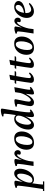

<svg xmlns="http://www.w3.org/2000/svg" viewBox="1588 -2390 1009 4290"><g transform="rotate(-90 2092.0 -245.5)"><path d="M2 212Q13 211 16 192Q33 92 60.5 -106.5Q88 -305 88 -340Q88 -372 59 -372Q51 -372 43 -370L39 -402Q72 -414 100 -421Q128 -428 156 -428Q201 -428 199 -397Q193 -365 171 -242Q210 -332 257.5 -382Q305 -432 365 -432Q411 -432 438.5 -397.5Q466 -363 466 -305Q466 -230 434 -157Q402 -84 347 -37Q292 10 226 10Q198 10 175.5 -0.5Q153 -11 141 -30Q115 151 113 200Q113 212 122 212L185 210L181 239H-33L-29 210ZM342 -182Q356 -233 357 -282Q357 -323 347.5 -345Q338 -367 313 -367Q268 -367 211.5 -264Q155 -161 155 -80Q155 -55 168.5 -40Q182 -25 208 -25Q259 -25 291.5 -68.5Q324 -112 342 -182Z M575 -340Q575 -372 546 -372Q538 -372 530 -370L525 -402Q558 -414 586 -421Q614 -428 643 -428Q685 -428 685 -401Q683 -377 661 -259Q690 -333 728 -381Q766 -429 811 -429Q844 -429 863 -406.5Q882 -384 882 -354Q882 -327 866 -306Q850 -285 820 -285Q803 -285 792 -292.5Q781 -300 781 -316Q781 -325 785.5 -336Q790 -347 790 -352Q790 -358 786 -362.5Q782 -367 776 -367Q754 -367 726.5 -327Q699 -287 675 -225.5Q651 -164 639 -104L626 0H528Q575 -290 575 -340Z M891 -157Q891 -229 921.5 -292Q952 -355 1009.5 -393.5Q1067 -432 1144 -432Q1223 -432 1261 -386.5Q1299 -341 1299 -265Q1299 -193 1268.5 -130Q1238 -67 1181 -28.5Q1124 10 1046 10Q967 10 929 -36Q891 -82 891 -157ZM1174 -152Q1193 -215 1192 -281Q1191 -395 1127 -396Q1058 -397 1020 -282Q998 -214 998 -141Q998 -27 1064 -27Q1136 -26 1174 -152Z M1342 -117Q1342 -192 1373.5 -265.5Q1405 -339 1460 -385.5Q1515 -432 1580 -432Q1609 -432 1632 -421Q1655 -410 1666 -392Q1677 -455 1687 -543.5Q1697 -632 1697 -648Q1697 -672 1663 -672Q1648 -672 1639 -670L1633 -698Q1702 -730 1769 -730Q1791 -730 1800.5 -725Q1810 -720 1810 -705Q1810 -692 1799 -629L1793 -595Q1764 -421 1745 -291Q1726 -161 1726 -98Q1726 -71 1743 -71Q1760 -71 1778 -83L1790 -60Q1754 -25 1718.5 -7.5Q1683 10 1658 10Q1638 10 1629 -3Q1620 -16 1620 -38Q1620 -98 1634 -181Q1593 -82 1542.5 -36Q1492 10 1442 10Q1397 10 1369.5 -25Q1342 -60 1342 -117ZM1654 -336Q1654 -370 1634 -384.5Q1614 -399 1589 -399Q1546 -399 1513.5 -355.5Q1481 -312 1464 -245Q1450 -189 1450 -140Q1450 -100 1462 -77.5Q1474 -55 1492 -55Q1518 -55 1556.5 -105Q1595 -155 1624.5 -222Q1654 -289 1654 -336Z M1865 -70Q1865 -107 1895 -240Q1915 -327 1915 -345Q1915 -372 1878 -372Q1866 -372 1858 -370L1853 -402Q1900 -416 1927 -422Q1954 -428 1984 -428Q2020 -428 2020 -406Q2020 -394 1999 -298Q1982 -220 1974 -174Q1966 -128 1966 -109Q1966 -88 1973 -75Q1980 -62 1997 -62Q2023 -62 2056 -99Q2089 -136 2117.5 -190.5Q2146 -245 2159 -293L2177 -413L2289 -430Q2254 -247 2242.5 -181.5Q2231 -116 2231 -88Q2231 -71 2244 -71Q2262 -71 2282 -84L2294 -60Q2255 -23 2218 -6.5Q2181 10 2152 10Q2136 10 2130.5 -1Q2125 -12 2125 -36Q2125 -60 2141 -173Q2086 -73 2040.5 -31.5Q1995 10 1947 10Q1907 10 1886 -12.5Q1865 -35 1865 -70Z M2385 -57Q2385 -81 2402 -186L2434 -388H2358L2383 -422H2439L2456 -521L2566 -540L2543 -422H2646V-404L2617 -388H2537L2513 -258Q2492 -135 2492 -97Q2492 -59 2520 -59Q2550 -59 2596 -103L2618 -84Q2545 9 2461 9Q2421 9 2403 -9Q2385 -27 2385 -57Z M2719 -57Q2719 -81 2736 -186L2768 -388H2692L2717 -422H2773L2790 -521L2900 -540L2877 -422H2980V-404L2951 -388H2871L2847 -258Q2826 -135 2826 -97Q2826 -59 2854 -59Q2884 -59 2930 -103L2952 -84Q2879 9 2795 9Q2755 9 2737 -9Q2719 -27 2719 -57Z M3012 -157Q3012 -229 3042.5 -292Q3073 -355 3130.5 -393.5Q3188 -432 3265 -432Q3344 -432 3382 -386.5Q3420 -341 3420 -265Q3420 -193 3389.5 -130Q3359 -67 3302 -28.5Q3245 10 3167 10Q3088 10 3050 -36Q3012 -82 3012 -157ZM3295 -152Q3314 -215 3313 -281Q3312 -395 3248 -396Q3179 -397 3141 -282Q3119 -214 3119 -141Q3119 -27 3185 -27Q3257 -26 3295 -152Z M3535 -340Q3535 -372 3506 -372Q3498 -372 3490 -370L3485 -402Q3518 -414 3546 -421Q3574 -428 3603 -428Q3645 -428 3645 -401Q3643 -377 3621 -259Q3650 -333 3688 -381Q3726 -429 3771 -429Q3804 -429 3823 -406.5Q3842 -384 3842 -354Q3842 -327 3826 -306Q3810 -285 3780 -285Q3763 -285 3752 -292.5Q3741 -300 3741 -316Q3741 -325 3745.5 -336Q3750 -347 3750 -352Q3750 -358 3746 -362.5Q3742 -367 3736 -367Q3714 -367 3686.5 -327Q3659 -287 3635 -225.5Q3611 -164 3599 -104L3586 0H3488Q3535 -290 3535 -340Z M3836 -152Q3836 -222 3871 -287.5Q3906 -353 3962.5 -392.5Q4019 -432 4082 -432Q4140 -432 4177 -404.5Q4214 -377 4214 -336Q4214 -301 4186.5 -269Q4159 -237 4099 -213.5Q4039 -190 3946 -182L3945 -160Q3945 -109 3966.5 -81Q3988 -53 4022 -53Q4073 -53 4150 -105L4172 -88Q4134 -44 4084.5 -17.5Q4035 9 3985 9Q3918 9 3877 -34.5Q3836 -78 3836 -152ZM4127 -346Q4127 -369 4115 -384.5Q4103 -400 4078 -400Q4019 -400 3980 -319Q3956 -269 3950 -214Q4035 -224 4081 -259.5Q4127 -295 4127 -346Z"/></g></svg>

Font: Unna Medium
Style: Italic
Weight: 500
Italic angle: -8.05°
Designer: Jorge de Buen Unna
Foundry: Omnibus-Type
Version: Version 2.008